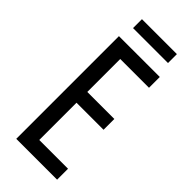

<svg xmlns="http://www.w3.org/2000/svg" viewBox="-271 -898 944 944"><g transform="rotate(45 201.0 -426.5)"><path d="M357 0H73V-714H357V-639H157V-410H345V-335H157V-76H357ZM337 -853V-791H94V-853Z"/></g></svg>

Font: Noto Sans Khmer ExtraCondensed
Style: Regular
Weight: 400
Width: 2
Designer: Danh Hong and the Monotype Design Team
Foundry: Monotype Imaging Inc.
Version: Version 2.004; ttfautohint (v1.8.4.7-5d5b)